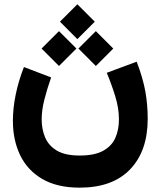

<svg xmlns="http://www.w3.org/2000/svg" viewBox="-20 -657 746 893"><path d="M339.8 -637.2 420.9 -556.2 339.8 -475.1 258.8 -556.2ZM425.8 -512.2 506.8 -431.2 425.8 -350.1 344.7 -431.2ZM254.4 -512.2 335.4 -431.2 254.4 -350.1 173.3 -431.2ZM350.6 66.4Q418.9 66.4 459 44.7Q499 22.9 516.1 -14.9Q533.2 -52.7 533.2 -101.6Q533.2 -153.3 516.1 -209Q499 -264.6 476.6 -318.4L615.7 -370.1Q644.5 -294.9 655.8 -232.7Q667 -170.4 667 -104.5Q667 45.4 585.2 130.6Q503.4 215.8 350.6 215.8Q245.6 215.8 176.5 175.3Q107.4 134.8 73.7 64.7Q40 -5.4 40 -94.7Q40 -154.3 53.2 -218Q66.4 -281.7 91.3 -345.2L217.8 -296.9Q199.2 -244.1 186.5 -194.3Q173.8 -144.5 173.8 -102.1Q173.8 -56.2 189.9 -17.8Q206.1 20.5 244.6 43.5Q283.2 66.4 350.6 66.4Z"/></svg>

Font: Vazirmatn UI FD Black
Style: Regular
Weight: 900
Designer: Saber Rastikerdar
Foundry: Saber Rastikerdar
Version: Version 33.003